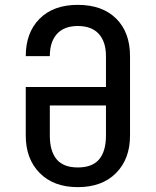

<svg xmlns="http://www.w3.org/2000/svg" viewBox="-20 -760 640 790"><path d="M300 10Q201 10 143.5 -48Q86 -106 86 -202V-402H416V-529Q416 -588 386.5 -620.5Q357 -653 300 -653Q244 -653 214.5 -620.5Q185 -588 185 -529H86Q86 -626 143 -683Q200 -740 300 -740Q401 -740 458 -683.5Q515 -627 515 -529V-202Q515 -106 457.5 -48Q400 10 300 10ZM300 -71Q360 -71 388 -104.5Q416 -138 416 -202V-326H185V-202Q185 -138 213 -104.5Q241 -71 300 -71Z"/></svg>

Font: JetBrains Mono NL Medium
Style: Regular
Weight: 500
Monospace: yes
Designer: Philipp Nurullin, Konstantin Bulenkov
Foundry: JetBrains
Version: Version 2.305; ttfautohint (v1.8.4.7-5d5b)